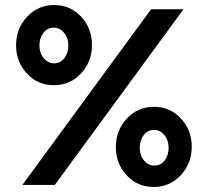

<svg xmlns="http://www.w3.org/2000/svg" viewBox="-20 -736 826 764"><path d="M303 -669.5Q346 -623 346 -557Q346 -491 302.5 -444Q259 -397 194.5 -397Q130 -397 87 -443.5Q44 -490 44 -556Q44 -622 87.5 -669Q131 -716 195.5 -716Q260 -716 303 -669.5ZM710 -699 198 0H69L581 -699ZM236 -504.5Q252 -525 252 -555Q252 -585 235 -605.5Q218 -626 193.5 -626Q169 -626 153 -605.5Q137 -585 137 -555Q137 -525 154 -504.5Q171 -484 195.5 -484Q220 -484 236 -504.5ZM700 -264.5Q743 -218 743 -152Q743 -86 699.5 -39Q656 8 591.5 8Q527 8 484 -38.5Q441 -85 441 -151Q441 -217 484.5 -264Q528 -311 592.5 -311Q657 -311 700 -264.5ZM635 -97.5Q651 -118 651 -148Q651 -178 634 -198.5Q617 -219 592.5 -219Q568 -219 552 -198.5Q536 -178 536 -148Q536 -118 553 -97.5Q570 -77 594.5 -77Q619 -77 635 -97.5Z"/></svg>

Font: Montreal
Style: Regular
Weight: 400
Designer: Julieta Ulanovsky, usr_local_share
Foundry: Julieta Ulanovsky, usr_local_share
Version: Version 2.001